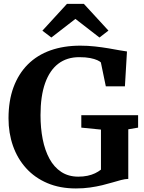

<svg xmlns="http://www.w3.org/2000/svg" viewBox="-20 -996 768 1026"><path d="M385.5 11Q300 11 233 -17.5Q166 -46 119.8 -97Q73.5 -148 49.5 -216.2Q25.5 -284.5 25.5 -363.5Q25.5 -457.5 52.2 -529.8Q79 -602 128.8 -651.8Q178.5 -701.5 249.5 -726.8Q320.5 -752 409 -752Q448.5 -752 487 -747.8Q525.5 -743.5 559.5 -737.8Q593.5 -732 619.2 -727.2Q645 -722.5 658.5 -721L647.5 -534.5H545.5L519 -662.5Q514 -668 499.8 -674.5Q485.5 -681 461.8 -685.8Q438 -690.5 403.5 -690.5Q337.5 -690.5 291.5 -655.5Q245.5 -620.5 221 -551.5Q196.5 -482.5 196.5 -380.5Q196.5 -311.5 208.2 -252Q220 -192.5 244.5 -147.5Q269 -102.5 307.5 -77.2Q346 -52 398.5 -52Q425.5 -52 447.8 -56.8Q470 -61.5 487.8 -70Q505.5 -78.5 519.5 -89.5V-303.5L414.5 -314V-380.5H718V-314L665.5 -305V-40Q648 -39.5 627 -34Q606 -28.5 581 -21Q556 -13.5 526 -6.2Q496 1 461 6Q426 11 385.5 11ZM254.5 -795.5 206.5 -832 338 -975.5H428L559.5 -832.5L511.5 -795.5L383 -895Z"/></svg>

Font: Merriweather 20pt
Style: Bold
Weight: 700
Version: Version 2.100